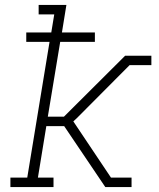

<svg xmlns="http://www.w3.org/2000/svg" viewBox="-20 -755 640 775"><path d="M22 0V-38H90L180 -586H86V-624H187L199 -697H136V-735H248L230 -624H363V-586H223L173 -284H238L485 -530H591V-492H503L290 -278L276 -265L428 -38H511V0H405L239 -246H167L133 -38H196V0Z"/></svg>

Font: Iosevka Curly Slab XLtExObl
Style: Regular
Weight: 200
Width: 7
Italic angle: -9°
Monospace: yes
Designer: Belleve Invis
Foundry: Belleve Invis
Version: Version 11.0.0; ttfautohint (v1.8.3)